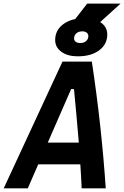

<svg xmlns="http://www.w3.org/2000/svg" viewBox="-52 -1031 680 1051"><path d="M330.1 -888.7 425.3 -1011.2H607.9L472.7 -888.7ZM-31.7 0 290 -693.8H450.7Q503.4 -346.2 526.9 0H395Q393.6 -32.7 391.8 -65.7Q390.1 -98.6 387.7 -131.3H157.2L100.1 0ZM209.5 -250.5H379.4Q373.5 -323.7 366.7 -397Q359.9 -470.2 353 -543.5H337.4ZM374 -722.7Q318.4 -722.7 284.2 -747.3Q250 -772 250 -812Q250 -865.7 294.4 -898.7Q338.9 -931.6 411.1 -931.6Q466.8 -931.6 501 -907.2Q535.2 -882.8 535.2 -842.3Q535.2 -788.6 491 -755.6Q446.8 -722.7 374 -722.7ZM387.2 -795.4Q407.2 -795.4 419.4 -806.2Q431.6 -816.9 431.6 -834Q431.6 -845.2 422.6 -852.3Q413.6 -859.4 398.4 -859.4Q378.4 -859.4 366 -848.6Q353.5 -837.9 353.5 -820.3Q353.5 -809.1 362.8 -802.2Q372.1 -795.4 387.2 -795.4Z"/></svg>

Font: Cascadia Code PL
Style: Bold Italic
Weight: 700
Italic angle: -10°
Monospace: yes
Designer: Aaron Bell
Foundry: Saja Typeworks
Version: Version 2404.023; ttfautohint (v1.8.4)